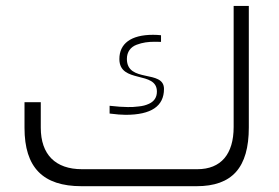

<svg xmlns="http://www.w3.org/2000/svg" viewBox="-20 -642 962 662"><path d="M420.4 -272.9C404.8 -272.9 383.8 -274.4 357.9 -277.3V-250.5C380.9 -247.6 399.4 -246.1 413.1 -246.1C501.5 -246.1 545.4 -275.9 545.4 -335.4C545.4 -403.3 417.5 -354.5 417.5 -439C417.5 -462.9 430.2 -480 451.2 -487.8C472.2 -495.6 490.7 -498 513.7 -498C521 -498 527.3 -498 535.2 -497.6V-520.5C525.9 -521.5 516.6 -522 507.8 -522C430.2 -522 391.6 -490.7 391.6 -438.5C391.6 -352.5 521 -399.4 521 -326.2C521 -304.7 509.8 -291.5 493.7 -284.2C481.9 -278.8 472.2 -276.4 457.5 -274.9C442.9 -272.9 434.1 -272.9 420.4 -272.9ZM262.7 -58.6C170.9 -58.6 120.6 -109.4 120.6 -201.7V-289.6H64.5V-201.2C64.5 -64.5 127.9 0 261.2 0H657.7C780.3 0 837.9 -64 837.9 -202.6V-621.6H785.6V-204.1C785.6 -110.8 742.2 -58.6 660.2 -58.6Z"/></svg>

Font: Shabnam Thin
Style: Regular
Weight: 100
Foundry: DejaVu fonts team - Redesigned by Saber Rastikerdar - Based on Vazir font
Version: Version 5.0.1